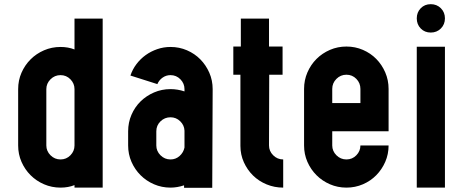

<svg xmlns="http://www.w3.org/2000/svg" viewBox="-20 -899 2220 920"><path d="M337 -472Q337 -499 317.5 -519Q298 -539 270 -539Q242 -539 222 -519Q202 -499 202 -472V-202Q202 -175 222 -155Q242 -135 270 -135Q298 -135 317.5 -155Q337 -175 337 -202ZM472 0H337V-12Q307 0 270 0Q228 0 191 -16Q154 -32 126.5 -59.5Q99 -87 83 -123.5Q67 -160 67 -202V-472Q67 -514 83 -550.5Q99 -587 126.5 -614.5Q154 -642 191 -658Q228 -674 270 -674Q307 -674 337 -662V-810H472Z M605 -537Q615 -567 634 -592Q653 -617 678 -635Q703 -653 733.5 -663.5Q764 -674 797 -674Q839 -674 876 -658Q913 -642 940 -614.5Q967 -587 983 -550.5Q999 -514 999 -472L997 1H862V-11Q829 0 797 0Q755 0 718 -16Q681 -32 653.5 -59.5Q626 -87 610 -123.5Q594 -160 594 -202V-270Q594 -312 610 -349Q626 -386 653.5 -413Q681 -440 718 -456Q755 -472 797 -472Q831 -472 864 -461V-472Q864 -499 844.5 -519Q825 -539 797 -539Q776 -539 759 -527Q742 -515 734 -496ZM729 -202Q729 -175 749 -155Q769 -135 797 -135Q822 -135 840.5 -151.5Q859 -168 864 -192V-270V-273Q863 -299 843.5 -318Q824 -337 797 -337Q769 -337 749 -317.5Q729 -298 729 -270Z M1132 -541H1098V-676H1134V-810H1269V-676H1334V-541H1270L1269 -202Q1269 -175 1289 -155Q1309 -135 1337 -135V0Q1295 0 1257.5 -15.5Q1220 -31 1192.5 -58Q1165 -85 1148.5 -121.5Q1132 -158 1132 -200Z M1842 -270H1572V-202Q1572 -175 1592 -155Q1612 -135 1640 -135Q1668 -135 1687.5 -155Q1707 -175 1707 -202H1842Q1842 -160 1826 -123.5Q1810 -87 1783 -59.5Q1756 -32 1719 -16Q1682 0 1640 0Q1598 0 1561 -16Q1524 -32 1496.5 -59.5Q1469 -87 1453 -123.5Q1437 -160 1437 -202V-473Q1437 -515 1453 -552Q1469 -589 1496.5 -616.5Q1524 -644 1561 -660Q1598 -676 1640 -676Q1682 -676 1719 -660Q1756 -644 1783 -616.5Q1810 -589 1826 -552Q1842 -515 1842 -473ZM1707 -473Q1707 -501 1687.5 -521Q1668 -541 1640 -541Q1612 -541 1592 -521Q1572 -501 1572 -473V-405H1707Z M1977 -675H2112V0H1977ZM1977 -811Q1977 -840 1996 -859.5Q2015 -879 2044 -879Q2073 -879 2092.5 -859.5Q2112 -840 2112 -811Q2112 -782 2092.5 -762.5Q2073 -743 2044 -743Q2015 -743 1996 -762.5Q1977 -782 1977 -811Z"/></svg>

Font: Transit CAT
Style: Regular
Weight: 400
Designer: Peter Wiegel
Foundry: Peter Wiegel
Version: 1.000